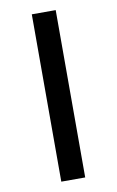

<svg xmlns="http://www.w3.org/2000/svg" viewBox="-82 -745 481 791"><g transform="rotate(-10 159.0 -350.0)"><path d="M109 0V-700H209V0Z"/></g></svg>

Font: Montserrat
Style: Regular
Weight: 500
Designer: Julieta Ulanovsky
Foundry: Julieta Ulanovsky
Version: Version 7.200;PS 007.200;hotconv 1.0.88;makeotf.lib2.5.64775